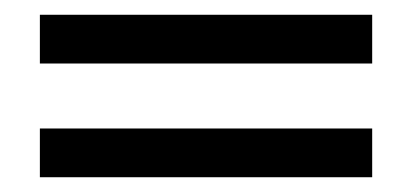

<svg xmlns="http://www.w3.org/2000/svg" viewBox="-20 -472 558 260"><path d="M34 -386V-452H484V-386ZM34 -232V-298H484V-232Z"/></svg>

Font: Platypi ExtraBold
Style: Regular
Weight: 800
Designer: David Sargent
Foundry: Bolt Cutter Type
Version: Version 1.200; ttfautohint (v1.8.4.7-5d5b)